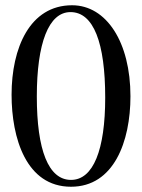

<svg xmlns="http://www.w3.org/2000/svg" viewBox="-20 -696 540 730"><path d="M476 -330C476 -535 385 -676 254 -676C93 -676 24 -513 24 -336C24 -172 79 14 250 14C413 14 476 -158 476 -330ZM380 -325C380 -127 335 -12 250 -12C164 -12 120 -126 120 -329C120 -532 165 -650 248 -650C336 -650 380 -533 380 -325Z"/></svg>

Font: STIXGeneral
Style: Regular
Weight: 400
Designer: MicroPress Inc., with final additions and corrections provided by Coen Hoffman, Elsevier (retired)
Version: Version 1.1.0